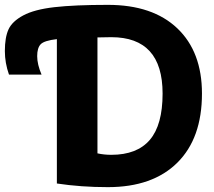

<svg xmlns="http://www.w3.org/2000/svg" viewBox="-158 -760 882 790"><path d="M286 10Q175 10 76 -5V-599Q24 -593 9.5 -578Q-5 -563 -5 -529Q-5 -495 13 -453H-121Q-138 -501 -138 -550Q-138 -606 -123 -639Q-108 -672 -62.5 -696.5Q-17 -721 66 -730.5Q149 -740 286 -740Q470 -740 571.5 -643.5Q673 -547 673 -375Q673 -191 571.5 -90.5Q470 10 286 10ZM243 -606V-129Q270 -123 300 -123Q406 -123 458.5 -184.5Q511 -246 511 -375Q511 -607 300 -607Q290 -607 271 -606.5Q252 -606 243 -606Z"/></svg>

Font: Mplus 1p ExtraBold
Style: Regular
Weight: 800
Version: Version 1.061